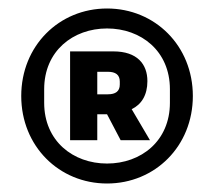

<svg xmlns="http://www.w3.org/2000/svg" viewBox="-20 -730 504 452"><path d="M232 -298C345 -298 434 -386 434 -504C434 -622 345 -710 232 -710C119 -710 30 -622 30 -504C30 -386 119 -298 232 -298ZM232 -345C152 -345 84 -398 84 -488V-520C84 -610 152 -663 232 -663C312 -663 380 -610 380 -520V-488C380 -398 312 -345 232 -345ZM209 -461H232L264 -400H333L290 -473C313 -484 327 -506 327 -539C327 -579 303 -609 247 -609H145V-400H209ZM209 -508V-561H234C252 -561 262 -554 262 -538V-531C262 -515 252 -508 234 -508Z"/></svg>

Font: LVC Sans
Style: Bold
Weight: 700
Designer: Mike Abbink, Paul van der Laan, Pieter van Rosmalen
Foundry: Bold Monday
Version: Version 3.0